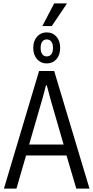

<svg xmlns="http://www.w3.org/2000/svg" viewBox="-20 -1100 545 1120"><path d="M3 0 208 -686H296L502 0H425L368 -193H132L76 0ZM150 -257H351L285 -485Q282 -495 278 -509.5Q274 -524 269.5 -540Q265 -556 261 -572.5Q257 -589 253 -602H248Q244 -586 238.5 -565Q233 -544 227 -522.5Q221 -501 216 -485ZM252 -730Q218 -730 196 -755Q174 -780 174 -821Q174 -861 196 -886Q218 -911 252 -911Q288 -911 309.5 -886Q331 -861 331 -821Q331 -780 309.5 -755Q288 -730 252 -730ZM252 -771Q270 -771 279.5 -784Q289 -797 289 -821Q289 -844 279.5 -857Q270 -870 252 -870Q236 -870 226.5 -857Q217 -844 217 -821Q217 -797 226.5 -784Q236 -771 252 -771ZM227 -948 296 -1080H368L369 -1077L282 -948Z"/></svg>

Font: Archivo Condensed Light
Style: Regular
Weight: 300
Width: 3
Designer: Hector Gatti
Foundry: Omnibus-Type
Version: Version 2.001